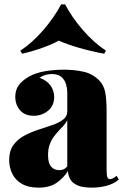

<svg xmlns="http://www.w3.org/2000/svg" viewBox="-20 -852 571 879"><path d="M156 7Q109 7 79 -11Q49 -29 35.5 -58Q22 -87 22 -119Q22 -161 41 -187.5Q60 -214 90.5 -230.5Q121 -247 155 -258Q189 -269 219.5 -279.5Q250 -290 269 -304.5Q288 -319 288 -342V-431Q288 -447 282.5 -466Q277 -485 262 -499Q247 -513 217 -513Q201 -513 186.5 -508.5Q172 -504 161 -496Q196 -483 212 -459.5Q228 -436 228 -408Q228 -368 200 -345Q172 -322 134 -322Q94 -322 72 -347Q50 -372 50 -409Q50 -440 65.5 -461.5Q81 -483 112 -501Q142 -518 184 -525.5Q226 -533 272 -533Q321 -533 363 -523.5Q405 -514 435 -483Q456 -461 462 -428Q468 -395 468 -343V-75Q468 -50 471.5 -41Q475 -32 484 -32Q492 -32 499.5 -37Q507 -42 514 -47L524 -30Q502 -11 469.5 -2Q437 7 401 7Q358 7 334.5 -3.5Q311 -14 301.5 -31.5Q292 -49 291 -69Q270 -36 238.5 -14.5Q207 7 156 7ZM251 -73Q262 -73 270.5 -76.5Q279 -80 288 -90V-301Q281 -288 269.5 -275.5Q258 -263 246 -250Q234 -237 223.5 -222Q213 -207 206.5 -187.5Q200 -168 200 -142Q200 -104 214.5 -88.5Q229 -73 251 -73ZM278 -832Q309 -773 358.5 -715.5Q408 -658 465 -620L457 -606Q397 -617 340.5 -633.5Q284 -650 249 -666Q221 -650 175 -633.5Q129 -617 81 -606L73 -620Q129 -657 178.5 -714.5Q228 -772 260 -832Z"/></svg>

Font: Playfair Display Black
Style: Regular
Weight: 900
Designer: Claus Eggers Sørensen
Foundry: Claus Eggers Sørensen
Version: Version 1.203